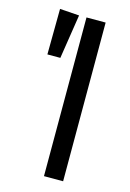

<svg xmlns="http://www.w3.org/2000/svg" viewBox="-109 -749 544 804"><g transform="rotate(15 163.5 -347.0)"><path d="M48.8 -693.8 132.8 -688 103 -496.1H46.9ZM248 -688V0H165V-688Z"/></g></svg>

Font: Fira Sans Compressed Book
Style: Regular
Weight: 350
Width: 1
Designer: Carrois Corporate & Edenspiekermann AG
Foundry: Carrois Corporate GbR & Edenspiekermann AG
Version: Version 4.203;PS 004.203;hotconv 1.0.88;makeotf.lib2.5.64775